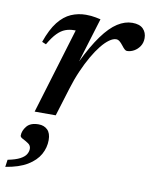

<svg xmlns="http://www.w3.org/2000/svg" viewBox="-118 -515 661 834"><g transform="rotate(10 212.5 -98.0)"><path d="M161.5 -378Q160 -378 158.2 -378Q156.5 -378 154.5 -378Q134 -378 116 -371.2Q98 -364.5 80.8 -347Q63.5 -329.5 44.5 -296.5L26.5 -304Q46.5 -361.5 72.2 -394Q98 -426.5 129 -439.8Q160 -453 194 -453Q206 -453 216.5 -452Q227 -451 237.5 -449Q248 -447 259 -444.5L198 -244.5L198.5 -247Q234.5 -321 267.8 -366.5Q301 -412 333.5 -432.8Q366 -453.5 398.5 -453.5Q431 -453.5 446.5 -437.5Q462 -421.5 462 -397Q462 -376.5 452 -361.2Q442 -346 426.8 -337.5Q411.5 -329 395.5 -329Q391 -329 385.2 -334Q379.5 -339 372 -349Q364 -359.5 356.8 -365.2Q349.5 -371 341.5 -371Q328 -371 311.5 -359.2Q295 -347.5 277.2 -325.5Q259.5 -303.5 241.8 -272.8Q224 -242 207.5 -204.2Q191 -166.5 178 -123.5L140 0H47ZM5.5 113Q5.5 91.5 21.8 71.5Q38 51.5 74 51.5Q98 51.5 113.2 66.2Q128.5 81 128.5 111.5Q128.5 145 111.8 175Q95 205 58.8 227Q22.5 249 -37 258.5L-32.5 226.5Q2.5 219.5 21.2 209.5Q40 199.5 47.2 187.5Q54.5 175.5 54.5 163Q54.5 148.5 42.2 140.2Q30 132 17.8 126Q5.5 120 5.5 113Z"/></g></svg>

Font: Newsreader 16pt 16pt Medium
Style: Italic
Weight: 500
Italic angle: -17°
Version: Version 1.003